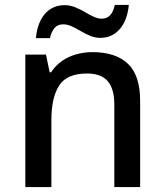

<svg xmlns="http://www.w3.org/2000/svg" viewBox="-20 -761 670 781"><path d="M356 -549Q450 -549 500 -502Q550 -455 550 -351V0H445V-336Q445 -399 418.5 -430.5Q392 -462 334 -462Q252 -462 220.5 -413Q189 -364 189 -272V0H83V-539H167L182 -467H188Q206 -495 232 -513Q258 -531 290 -540Q322 -549 356 -549ZM126 -606Q129 -638 138.5 -663Q148 -688 163 -705Q178 -722 198 -731Q218 -740 243 -740Q264 -740 284.5 -732Q305 -724 323.5 -713Q342 -702 360 -693.5Q378 -685 394 -685Q415 -685 428 -699Q441 -713 447 -741H504Q498 -678 467 -642.5Q436 -607 388 -607Q367 -607 347.5 -615Q328 -623 308.5 -634.5Q289 -646 271.5 -654Q254 -662 237 -662Q215 -662 202.5 -648Q190 -634 183 -606Z"/></svg>

Font: Noto Sans Hebrew Medium
Style: Regular
Weight: 500
Designer: Monotype Design Team
Foundry: Monotype Imaging Inc.
Version: Version 2.003